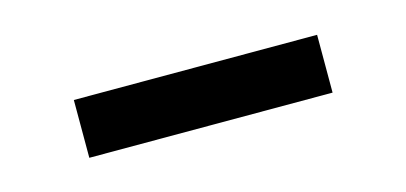

<svg xmlns="http://www.w3.org/2000/svg" viewBox="-26 -391 489 231"><g transform="rotate(-15 218.0 -275.0)"><path d="M67 -239V-311H370V-239Z"/></g></svg>

Font: Cairo-CLs
Style: CLs-Regular
Weight: 400
Version: Version 3.130;gftools[0.9.24]